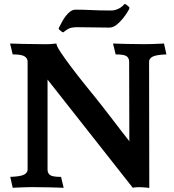

<svg xmlns="http://www.w3.org/2000/svg" viewBox="-20 -929 866 953"><path d="M721 4Q710 2 693 1Q676 0 671 0Q667 0 657 0.5Q647 1 639 3L216 -534V-87Q216 -70 228 -60.5Q240 -51 283 -51L296 3Q266 2 230 1Q194 0 156 0Q140 0 127.5 0Q115 0 102.5 0.5Q90 1 76 1.5Q62 2 43 3L31 -51Q83 -53 100 -62.5Q117 -72 117 -87V-623Q117 -640 101.5 -649.5Q86 -659 43 -659L30 -713Q60 -712 96 -711Q132 -710 170 -710Q181 -710 204.5 -709.5Q228 -709 260 -713Q260 -701 282.5 -667.5Q305 -634 336 -593Q367 -552 400 -511Q433 -470 455 -443Q468 -427 491 -397.5Q514 -368 538.5 -336Q563 -304 586 -274Q609 -244 622 -228L621 -623Q621 -640 609 -649.5Q597 -659 554 -659L541 -713Q571 -712 607 -711Q643 -710 681 -710Q697 -710 709.5 -710Q722 -710 734.5 -710.5Q747 -711 761 -711.5Q775 -712 794 -713L806 -659Q754 -657 737 -647.5Q720 -638 720 -623ZM620 -882Q619 -880 610.5 -866Q602 -852 588.5 -835.5Q575 -819 558 -805.5Q541 -792 522 -792Q484 -792 445 -793Q406 -794 362 -794Q347 -794 332.5 -791Q318 -788 295 -769Q292 -768 288 -770.5Q284 -773 274 -782Q269 -788 274 -794Q280 -806 288 -821Q296 -836 306.5 -849.5Q317 -863 329 -872Q341 -881 355 -881Q397 -881 435 -879Q473 -877 520 -877Q525 -877 534 -877Q543 -877 553.5 -880Q564 -883 575.5 -889.5Q587 -896 598 -909Q602 -909 605.5 -907Q609 -905 621 -894Q624 -889 620 -882Z"/></svg>

Font: Lusitana
Style: Bold
Weight: 700
Designer: Ana Paula Megda
Foundry: Ana Paula Megda
Version: Version 1.000; ttfautohint (v1.1) -l 8 -r 50 -G 200 -x 14 -D